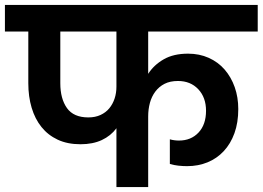

<svg xmlns="http://www.w3.org/2000/svg" viewBox="-41 -760 1067 780"><path d="M318 -283Q346 -283 367.5 -293Q389 -303 403 -320Q417 -337 424.5 -359.5Q432 -382 432 -408V-632H204V-422Q204 -359 231 -321Q258 -283 318 -283ZM-21 -740H1006V-632H561V-460Q584 -496 624 -519Q664 -542 723 -542Q769 -542 807 -525Q845 -508 871.5 -477.5Q898 -447 912.5 -406Q927 -365 927 -317Q927 -262 911.5 -219Q896 -176 868 -146Q840 -116 802 -100.5Q764 -85 719 -85Q702 -85 683.5 -87Q665 -89 649 -94V-194Q667 -189 686 -189Q735 -189 765.5 -221.5Q796 -254 796 -310Q796 -364 764.5 -397.5Q733 -431 682 -431Q650 -431 627.5 -419.5Q605 -408 590 -388Q575 -368 568 -342Q561 -316 561 -287V0H432V-239Q409 -208 372.5 -191Q336 -174 286 -174Q233 -174 193.5 -192.5Q154 -211 127.5 -244Q101 -277 87.5 -322.5Q74 -368 74 -422V-632H-21Z"/></svg>

Font: SVN-Poppins SemiBold
Style: Regular
Weight: 600
Designer: Ninad Kale (Devanagari), Jonny Pinhorn (Latin)
Foundry: Indian Type Foundry
Version: Version 3.002 2017